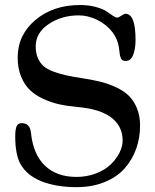

<svg xmlns="http://www.w3.org/2000/svg" viewBox="-20 -732 621 769"><path d="M104 -200.2Q112.8 -113.8 159.9 -68.6Q207 -23.4 286.1 -23.4Q328.6 -23.4 365 -37.6Q401.4 -51.8 423.8 -73.7Q446.3 -95.7 458.7 -120.6Q471.2 -145.5 471.2 -168.9Q471.2 -225.6 427 -260.3Q382.8 -294.9 293 -303.2Q252.4 -306.6 219.7 -313.7Q187 -320.8 154.5 -335.4Q122.1 -350.1 100.1 -371.1Q78.1 -392.1 64.5 -425.3Q50.8 -458.5 50.8 -501.5Q50.8 -591.8 121.8 -651.9Q192.9 -711.9 300.8 -711.9Q335.4 -711.9 363.8 -704.1Q392.1 -696.3 406 -686.8Q419.9 -677.2 431.4 -669.4Q442.9 -661.6 448.2 -661.6Q455.1 -661.6 466.1 -669.2Q477.1 -676.8 482.9 -676.8Q522.9 -676.8 522.9 -571.8Q522.9 -536.6 513.4 -512.2Q503.9 -487.8 483.9 -487.8Q476.6 -487.8 471.7 -490.2Q466.8 -492.7 464.1 -499Q461.4 -505.4 460.4 -510.3Q459.5 -515.1 458.3 -526.4Q457 -537.6 456.1 -543Q450.7 -576.2 431.2 -602.1Q408.2 -632.8 370.8 -651.6Q333.5 -670.4 295.9 -670.4Q226.6 -670.4 174.8 -635.5Q123 -600.6 123 -546.4Q123 -519.5 131.3 -500.2Q139.6 -481 153.6 -468Q167.5 -455.1 193.1 -445.6Q218.8 -436 245.4 -430.2Q272 -424.3 314 -418Q354 -411.6 384.3 -404.1Q414.6 -396.5 445.6 -382.1Q476.6 -367.7 496.3 -348.1Q516.1 -328.6 528.6 -298.3Q541 -268.1 541 -229Q541 -179.7 525.4 -136Q509.8 -92.3 479.2 -57.6Q448.7 -22.9 398.9 -2.7Q349.1 17.6 286.1 17.6Q205.6 17.6 146.2 -5.9Q86.9 -29.3 61 -76.7Q41 -115.2 41 -184.6Q41 -215.3 46.9 -227.1Q52.7 -238.8 66.9 -238.8Q100.1 -238.8 104 -200.2Z"/></svg>

Font: Cooper*
Style: Regular
Weight: 400
Designer: Owen Earl
Foundry: indestructible type*
Version: Version 0.001